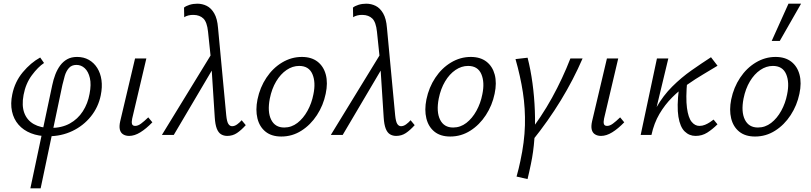

<svg xmlns="http://www.w3.org/2000/svg" viewBox="-20 -731 4391 1040"><path d="M144.5 289 262.8 -269Q269.1 -299.8 279.7 -327.5Q290.4 -355.3 306.2 -376.6Q322.1 -397.9 344.3 -410.3Q366.5 -422.6 397.4 -422.6Q433.5 -422.6 461.2 -406.9Q489 -391.1 506.8 -362.8Q524.5 -334.5 529.7 -297Q534.9 -259.5 525.8 -215Q512.7 -150.5 472.2 -100.2Q431.6 -49.8 372.1 -21.4Q312.5 7 241.8 7Q188.9 7 147.6 -9.3Q106.4 -25.6 80.2 -55.8Q54 -85.9 45 -127.8Q35.9 -169.7 46.5 -219.9Q60.5 -288.3 103.5 -339.8Q146.5 -391.4 197.7 -419.5L218.5 -389.8Q185.8 -368.1 152.5 -323.3Q119.2 -278.5 107.7 -217Q96.8 -159.1 111.6 -119.3Q126.5 -79.5 163.2 -58.7Q200 -37.9 253.7 -37.9Q314.5 -37.9 358 -62Q401.5 -86 428.6 -128.1Q455.8 -170.2 465.2 -223Q475 -273.5 466.8 -308.5Q458.6 -343.4 439.2 -361.4Q419.7 -379.4 394.2 -379.4Q367.9 -379.4 353 -362.3Q338.2 -345.2 330.8 -320.1Q323.5 -295.1 318 -270.8L200.2 289Z M679.5 5.2Q660.5 5.2 647 -3.3Q633.5 -11.7 629.2 -29.2Q624.9 -46.7 631.1 -74.1L711.5 -414.2H772.7L696.1 -89Q692.1 -70.5 695 -59.8Q698 -49 712.5 -49Q727.3 -49 744 -61.4Q760.8 -73.8 783.1 -95.3L805.3 -68.5Q771.7 -33.7 740.2 -14.3Q708.7 5.2 679.5 5.2Z M1210.5 5.2Q1192.2 5.2 1177.5 -3.6Q1162.8 -12.5 1154.3 -34.3Q1145.7 -56.2 1143.3 -94.7L1123.8 -397.3L1106.9 -559.1Q1101.5 -611.2 1081.8 -630.5Q1062 -649.7 1028.6 -650.3Q1013.5 -650.8 999.8 -647.2Q986 -643.6 977.9 -637.7L976.8 -689.9Q987.3 -698.8 1006.8 -704.9Q1026.4 -711 1048.7 -711Q1075.8 -711 1099.6 -699.3Q1123.5 -687.5 1140.2 -659Q1157 -630.5 1161 -579.7L1205.5 -106.1Q1209 -71.8 1217 -59.6Q1225 -47.4 1237.2 -47.4Q1251.2 -47.4 1265.1 -57.7Q1279 -68 1289 -79.8L1311.2 -53.1Q1286.5 -25.7 1263.4 -10.3Q1240.3 5.2 1210.5 5.2ZM856.9 0 1132.9 -450.6 1144.8 -378.7 921.2 0Z M1503.9 8.5Q1450.9 8.5 1418.2 -17.9Q1385.5 -44.3 1374.4 -89.9Q1363.3 -135.5 1374.7 -192.4Q1388.2 -257.8 1423.1 -310.1Q1458 -362.5 1508.1 -392.5Q1558.3 -422.6 1615 -422.6Q1666.8 -422.6 1699.9 -397.1Q1732.9 -371.5 1744.8 -326.7Q1756.7 -281.9 1744.2 -223.3Q1731.2 -160.2 1696.7 -107.4Q1662.3 -54.6 1612.6 -23.1Q1563 8.5 1503.9 8.5ZM1519.5 -40.3Q1558.8 -40.3 1591 -65.1Q1623.1 -89.9 1645.7 -130.9Q1668.3 -171.9 1677.5 -219.5Q1691.3 -285.3 1672.2 -329.6Q1653.1 -373.9 1600.4 -373.9Q1564.6 -373.9 1532.2 -351.9Q1499.8 -329.9 1476 -290.2Q1452.2 -250.5 1441.4 -196.7Q1427.7 -125.5 1448.7 -82.9Q1469.7 -40.3 1519.5 -40.3Z M2125.5 5.2Q2107.2 5.2 2092.5 -3.6Q2077.8 -12.5 2069.3 -34.3Q2060.7 -56.2 2058.3 -94.7L2038.8 -397.3L2021.9 -559.1Q2016.5 -611.2 1996.8 -630.5Q1977 -649.7 1943.6 -650.3Q1928.5 -650.8 1914.8 -647.2Q1901 -643.6 1892.9 -637.7L1891.8 -689.9Q1902.3 -698.8 1921.8 -704.9Q1941.4 -711 1963.7 -711Q1990.8 -711 2014.6 -699.3Q2038.5 -687.5 2055.2 -659Q2072 -630.5 2076 -579.7L2120.5 -106.1Q2124 -71.8 2132 -59.6Q2140 -47.4 2152.2 -47.4Q2166.2 -47.4 2180.1 -57.7Q2194 -68 2204 -79.8L2226.2 -53.1Q2201.5 -25.7 2178.4 -10.3Q2155.3 5.2 2125.5 5.2ZM1771.9 0 2047.9 -450.6 2059.8 -378.7 1836.2 0Z M2418.9 8.5Q2365.9 8.5 2333.2 -17.9Q2300.5 -44.3 2289.4 -89.9Q2278.3 -135.5 2289.7 -192.4Q2303.2 -257.8 2338.1 -310.1Q2373 -362.5 2423.1 -392.5Q2473.3 -422.6 2530 -422.6Q2581.8 -422.6 2614.9 -397.1Q2647.9 -371.5 2659.8 -326.7Q2671.7 -281.9 2659.2 -223.3Q2646.2 -160.2 2611.7 -107.4Q2577.3 -54.6 2527.6 -23.1Q2478 8.5 2418.9 8.5ZM2434.5 -40.3Q2473.8 -40.3 2506 -65.1Q2538.1 -89.9 2560.7 -130.9Q2583.3 -171.9 2592.5 -219.5Q2606.3 -285.3 2587.2 -329.6Q2568.1 -373.9 2515.4 -373.9Q2479.6 -373.9 2447.2 -351.9Q2414.8 -329.9 2391 -290.2Q2367.2 -250.5 2356.4 -196.7Q2342.7 -125.5 2363.7 -82.9Q2384.7 -40.3 2434.5 -40.3Z M2862.9 31.9 2833.9 3.4Q2912.8 -97.3 2970.4 -202Q3028 -306.8 3069.6 -414.2H3135.6Q3086 -299.4 3018 -187.8Q2949.9 -76.2 2862.9 31.9ZM2837.5 239 2778 225.4Q2784 203.4 2789.3 182.4Q2794.5 161.4 2798.5 141.8Q2820.9 38.5 2823.4 -52Q2825.8 -142.5 2812.4 -230Q2799 -317.6 2772.3 -410.9L2837.8 -418.4Q2854.4 -353.6 2864.3 -280.3Q2874.3 -206.9 2877.1 -131Q2880 -55.1 2874.8 18.7Q2869.6 92.5 2855.5 158.5Q2850.9 180.8 2846.5 200.5Q2842 220.2 2837.5 239Z M3235.5 5.2Q3216.5 5.2 3203 -3.3Q3189.5 -11.7 3185.2 -29.2Q3180.9 -46.7 3187.1 -74.1L3267.5 -414.2H3328.7L3252.1 -89Q3248.1 -70.5 3251 -59.8Q3254 -49 3268.5 -49Q3283.3 -49 3300 -61.4Q3316.8 -73.8 3339.1 -95.3L3361.3 -68.5Q3327.7 -33.7 3296.2 -14.3Q3264.7 5.2 3235.5 5.2Z M3484.1 0Q3499.3 -85.4 3535.7 -149.3Q3572.1 -213.3 3621.3 -262.1Q3670.5 -311 3724.9 -349.3Q3779.4 -387.5 3831.2 -421L3866.6 -374.9Q3831.7 -353.5 3789.4 -328.5Q3747.1 -303.6 3703.5 -273Q3660 -242.5 3620.7 -203.2Q3581.4 -163.9 3552 -114Q3522.6 -64.1 3508.7 0ZM3450.3 0 3538.4 -414.2H3600.1L3500.5 0ZM3747.8 5.2Q3713.6 5.2 3688.7 -19Q3663.7 -43.3 3654.7 -98.7Q3645.7 -154.2 3657.2 -248.5L3702.5 -294Q3693.9 -200.3 3701 -146.8Q3708.2 -93.4 3726.3 -71.2Q3744.4 -49 3768.5 -49Q3784.3 -49 3798.8 -55Q3813.4 -61.1 3825.5 -69.2Q3837.5 -77.3 3845.2 -83.3L3866.3 -57.6Q3838.8 -30.3 3810.7 -12.5Q3782.6 5.2 3747.8 5.2Z M4069.9 8.5Q4016.9 8.5 3984.2 -17.9Q3951.5 -44.3 3940.4 -89.9Q3929.3 -135.5 3940.7 -192.4Q3954.2 -257.8 3989.1 -310.1Q4024 -362.5 4074.1 -392.5Q4124.3 -422.6 4181 -422.6Q4232.8 -422.6 4265.9 -397.1Q4298.9 -371.5 4310.8 -326.7Q4322.7 -281.9 4310.2 -223.3Q4297.2 -160.2 4262.7 -107.4Q4228.3 -54.6 4178.6 -23.1Q4129 8.5 4069.9 8.5ZM4085.5 -40.3Q4124.8 -40.3 4157 -65.1Q4189.1 -89.9 4211.7 -130.9Q4234.3 -171.9 4243.5 -219.5Q4257.3 -285.3 4238.2 -329.6Q4219.1 -373.9 4166.4 -373.9Q4130.6 -373.9 4098.2 -351.9Q4065.8 -329.9 4042 -290.2Q4018.2 -250.5 4007.4 -196.7Q3993.7 -125.5 4014.7 -82.9Q4035.7 -40.3 4085.5 -40.3ZM4160 -509.1 4250.9 -711H4319.1L4203.7 -509.1Z"/></svg>

Font: Ysabeau
Style: Bold Italic
Weight: 700
Italic angle: -12°
Designer: Christian Thalmann (Catharsis Fonts)
Version: Version 2.002